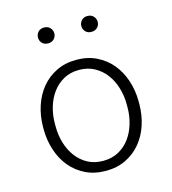

<svg xmlns="http://www.w3.org/2000/svg" viewBox="-110 -817 819 915"><g transform="rotate(-15 300.0 -359.0)"><path d="M64 -272Q64.5 -325.7 80.6 -374Q96.7 -422.4 126.7 -458.7Q156.7 -495.1 200.4 -516.6Q244.1 -538.1 299.3 -538.1Q355 -538.1 398.7 -516.6Q442.4 -495.1 472.7 -458.7Q502.9 -422.4 519 -374Q535.2 -325.7 535.6 -272V-255.9Q535.2 -202.1 519.3 -153.8Q503.4 -105.5 473.1 -69.1Q442.9 -32.7 399.4 -11.5Q356 9.8 300.3 9.8Q244.6 9.8 200.9 -11.5Q157.2 -32.7 127 -69.1Q96.7 -105.5 80.6 -153.8Q64.5 -202.1 64 -255.9ZM122.6 -255.9Q122.6 -213.9 134.3 -174.8Q146 -135.7 168.5 -105.7Q190.9 -75.7 223.9 -57.6Q256.8 -39.6 300.3 -39.6Q343.3 -39.6 376.2 -57.6Q409.2 -75.7 431.4 -105.7Q453.6 -135.7 465.3 -174.8Q477.1 -213.9 477.1 -255.9V-272Q477.1 -313.5 465.3 -352.5Q453.6 -391.6 431.2 -421.6Q408.7 -451.7 375.5 -470Q342.3 -488.3 299.3 -488.3Q256.3 -488.3 223.4 -470Q190.4 -451.7 168.2 -421.6Q146 -391.6 134.3 -352.5Q122.6 -313.5 122.6 -272ZM150.9 -687Q150.9 -703.1 161.6 -714.8Q172.4 -726.6 190.9 -726.6Q209.5 -726.6 220.5 -714.8Q231.4 -703.1 231.4 -687Q231.4 -671.4 220.5 -659.9Q209.5 -648.4 190.9 -648.4Q172.4 -648.4 161.6 -659.9Q150.9 -671.4 150.9 -687ZM364.7 -686.5Q364.7 -702.6 375.5 -714.4Q386.2 -726.1 404.8 -726.1Q423.3 -726.1 434.3 -714.4Q445.3 -702.6 445.3 -686.5Q445.3 -670.9 434.3 -659.4Q423.3 -647.9 404.8 -647.9Q386.2 -647.9 375.5 -659.4Q364.7 -670.9 364.7 -686.5Z"/></g></svg>

Font: Roboto Mono Light
Style: Regular
Weight: 300
Designer: Google
Version: Version 2.000985; 2015; ttfautohint (v1.3)